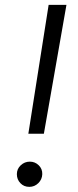

<svg xmlns="http://www.w3.org/2000/svg" viewBox="-20 -747 313 773"><path d="M247.5 -727.3 156.6 -208.5H94.1L175.8 -727.3ZM98 5.3Q76.3 5.3 62.1 -9.6Q47.9 -24.5 47.9 -45.8Q47.9 -67.1 63.6 -81.7Q79.2 -96.2 100.1 -96.2Q121.1 -96.2 136 -81.5Q150.9 -66.8 150.2 -45.8Q149.5 -24.5 134.2 -9.6Q119 5.3 98 5.3Z"/></svg>

Font: Inter Light  BETA
Style: Italic
Weight: 300
Italic angle: 9.39999°
Designer: Rasmus Andersson
Foundry: rsms
Version: Version 3.011;git-f93a4a705